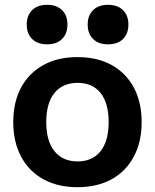

<svg xmlns="http://www.w3.org/2000/svg" viewBox="-20 -767 643 797"><path d="M301 10Q220 10 160 -23Q100 -56 67.5 -117Q35 -178 35 -260Q35 -343 67.5 -403.5Q100 -464 160 -497Q220 -530 301 -530Q384 -530 443.5 -497Q503 -464 535.5 -403.5Q568 -343 568 -260Q568 -178 535.5 -117Q503 -56 443.5 -23Q384 10 301 10ZM302 -97Q364 -97 397.5 -139.5Q431 -182 431 -260Q431 -339 397.5 -381Q364 -423 302 -423Q240 -423 206 -381Q172 -339 172 -260Q172 -182 206 -139.5Q240 -97 302 -97ZM176 -583Q136 -583 113.5 -605Q91 -627 91 -665Q91 -703 113.5 -725Q136 -747 176 -747Q215 -747 237.5 -725Q260 -703 260 -665Q260 -627 237.5 -605Q215 -583 176 -583ZM428 -583Q389 -583 366.5 -605Q344 -627 344 -665Q344 -703 366.5 -725Q389 -747 428 -747Q468 -747 490.5 -725Q513 -703 513 -665Q513 -627 490.5 -605Q468 -583 428 -583Z"/></svg>

Font: M PLUS 2
Style: Bold
Weight: 700
Designer: Coji Morishita
Foundry: UNDERFOREST DESIGN
Version: Version 1.001